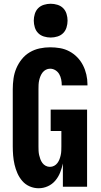

<svg xmlns="http://www.w3.org/2000/svg" viewBox="-20 -995 540 1023"><path d="M186 8Q161 8 138 -2Q115 -12 99 -30.5Q83 -49 73 -71.5Q63 -94 57.5 -118Q52 -142 50 -166.5Q48 -191 48 -215V-520Q48 -548 52 -576.5Q56 -605 67 -631Q78 -657 96 -679.5Q114 -702 138.5 -716.5Q163 -731 191 -737Q219 -743 247 -743Q274 -743 300 -738.5Q326 -734 349.5 -721.5Q373 -709 391.5 -690Q410 -671 422 -647.5Q434 -624 440 -598Q446 -572 446 -546V-540H309V-542Q309 -557 306 -572Q303 -587 295.5 -600Q288 -613 275 -621Q262 -629 247 -629Q235 -629 224.5 -623.5Q214 -618 207 -609Q200 -600 195.5 -589Q191 -578 188.5 -566.5Q186 -555 185.5 -543.5Q185 -532 185 -520V-215Q185 -203 185.5 -191.5Q186 -180 188.5 -169Q191 -158 195 -147Q199 -136 206 -126.5Q213 -117 223.5 -111.5Q234 -106 246 -106Q258 -106 268.5 -111.5Q279 -117 286 -126.5Q293 -136 297 -146.5Q301 -157 303.5 -168.5Q306 -180 306.5 -191.5Q307 -203 307 -215V-297H250V-411H444V0H315V-124Q310 -100 300.5 -76Q291 -52 274.5 -32.5Q258 -13 234.5 -2.5Q211 8 186 8ZM250 -795Q232 -795 214 -800.5Q196 -806 183.5 -818.5Q171 -831 165.5 -849Q160 -867 160 -885Q160 -903 165.5 -921Q171 -939 183.5 -951.5Q196 -964 214 -969.5Q232 -975 250 -975Q268 -975 286 -969.5Q304 -964 316.5 -951.5Q329 -939 334.5 -921Q340 -903 340 -885Q340 -867 334.5 -849Q329 -831 316.5 -818.5Q304 -806 286 -800.5Q268 -795 250 -795Z"/></svg>

Font: Iosevka Term Curly Heavy
Style: Regular
Weight: 900
Designer: Belleve Invis
Foundry: Belleve Invis
Version: Version 32.3.0